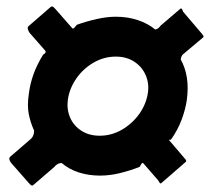

<svg xmlns="http://www.w3.org/2000/svg" viewBox="-20 -672 653 597"><path d="M291 -126Q255 -126 224.5 -136Q194 -146 172 -165Q163 -165 157 -160.5Q151 -156 149 -153L84 -97Q80 -93 75.5 -97Q71 -101 66 -107L15 -165Q11 -170 9.5 -175Q8 -180 11 -184L77 -241Q86 -250 86 -266Q75 -290 69.5 -317Q64 -344 70 -383Q74 -413 84.5 -442Q95 -471 114 -502Q125 -508 121 -514L72 -570Q69 -574 67 -580Q65 -586 68 -590L136 -649Q141 -654 145.5 -650.5Q150 -647 154 -642L204 -585Q207 -581 211.5 -586Q216 -591 219 -595Q250 -606 281.5 -613Q313 -620 340 -620Q377 -620 408.5 -609.5Q440 -599 463 -580Q470 -582 474 -586Q478 -590 479 -592L541 -645Q544 -647 546.5 -642.5Q549 -638 549 -636L607 -568Q609 -565 611.5 -562Q614 -559 612 -556L549 -503Q543 -497 542 -487Q556 -462 561 -431Q566 -400 561 -362Q557 -333 545 -300.5Q533 -268 511 -237Q509 -239 507.5 -238Q506 -237 506 -236L552 -182Q555 -179 557.5 -175.5Q560 -172 558 -169L482 -103Q479 -100 476.5 -103.5Q474 -107 472 -111L425 -165Q423 -167 419.5 -162Q416 -157 414 -153Q383 -141 352 -133.5Q321 -126 291 -126ZM290 -250Q327 -250 359.5 -269Q392 -288 413.5 -318.5Q435 -349 440 -384Q444 -414 432.5 -439.5Q421 -465 397 -480.5Q373 -496 340 -496Q303 -496 270.5 -477Q238 -458 217 -427.5Q196 -397 191 -362Q187 -332 198 -306.5Q209 -281 233 -265.5Q257 -250 290 -250Z"/></svg>

Font: Libre Franklin Black
Style: Italic
Weight: 900
Italic angle: -8°
Designer: Pablo Impallari, Rodrigo Fuenzalida, Nhung Nguyen
Foundry: Impallari Type
Version: Version 3.000